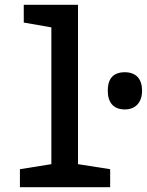

<svg xmlns="http://www.w3.org/2000/svg" viewBox="-20 -780 612 800"><path d="M63 0H439V-75L305 -96V-760H79V-686L194 -666V-96L63 -75ZM500 -324C546 -324 572 -355 572 -402C572 -450 548 -479 500 -479C450 -479 429 -450 429 -402C429 -354 452 -324 500 -324Z"/></svg>

Font: Noto Sans Mono ExtraCondensed SemiBold
Style: Regular
Weight: 600
Width: 2
Designer: Monotype Design Team
Foundry: Monotype Imaging Inc.
Version: Version 2.014